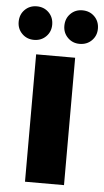

<svg xmlns="http://www.w3.org/2000/svg" viewBox="-67 -802 456 838"><g transform="rotate(5 160.5 -383.5)"><path d="M75.2 0V-558.1H246.1V0ZM-13.2 -692.9Q-13.2 -725.1 7.8 -746.1Q28.8 -767.1 60.1 -767.1Q91.8 -767.1 112.8 -746.1Q133.8 -725.1 133.8 -692.9Q133.8 -662.1 112.8 -641.1Q91.8 -620.1 60.1 -620.1Q28.8 -620.1 7.8 -641.1Q-13.2 -662.1 -13.2 -692.9ZM187 -692.9Q187 -725.1 208 -746.1Q229 -767.1 259.8 -767.1Q292 -767.1 313 -746.1Q334 -725.1 334 -692.9Q334 -662.1 313 -641.1Q292 -620.1 259.8 -620.1Q229 -620.1 208 -641.1Q187 -662.1 187 -692.9Z"/></g></svg>

Font: PoppinsZ
Style: Bold
Weight: 700
Designer: Ninad Kale (Devanagari), Jonny Pinhorn (Latin)
Foundry: Indian Type Foundry
Version: Version 3.002;FEAKit 1.0